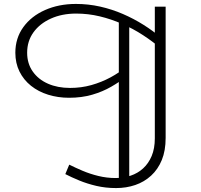

<svg xmlns="http://www.w3.org/2000/svg" viewBox="-20 -720 1022 976"><path d="M570 236Q517 236 470 225Q423 214 383 197.5Q343 181 312 165L332 117Q362 132 399.5 148Q437 164 480 174.5Q523 185 568 185Q608 185 644 173Q680 161 707.5 136Q735 111 751 73Q767 35 767 -17V-686H822V-19Q822 46 802.5 93.5Q783 141 748 173Q713 205 667.5 220.5Q622 236 570 236ZM584 207V-637L637 -605V204ZM331 -223Q275 -223 225 -238.5Q175 -254 137.5 -284Q100 -314 79 -356.5Q58 -399 58 -452Q58 -526 98.5 -582Q139 -638 209 -669Q279 -700 366 -700Q429 -700 489 -686.5Q549 -673 604.5 -649Q660 -625 710 -593.5Q760 -562 801 -526V-471Q758 -508 707.5 -541Q657 -574 601 -598.5Q545 -623 486.5 -637Q428 -651 367 -651Q295 -651 238.5 -625.5Q182 -600 150 -555.5Q118 -511 118 -452Q118 -397 146.5 -356.5Q175 -316 224 -294.5Q273 -273 336 -273Q393 -273 444.5 -287.5Q496 -302 541.5 -326.5Q587 -351 624 -382V-332Q590 -305 546 -279.5Q502 -254 448.5 -238.5Q395 -223 331 -223Z"/></svg>

Font: BioRhyme SemiExpanded Light
Style: Regular
Weight: 300
Width: 6
Designer: Aoife Mooney
Foundry: Aoife Mooney Type
Version: Version 1.600;gftools[0.9.33]